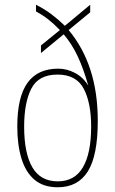

<svg xmlns="http://www.w3.org/2000/svg" viewBox="-20 -781 486 811"><path d="M224 10Q163 10 125.5 -22Q88 -54 70.5 -112Q53 -170 53 -246Q53 -371 96 -431Q139 -491 226 -491Q263 -491 297.5 -472.5Q332 -454 353 -419Q333 -490 308.5 -542.5Q284 -595 249 -636L153 -557V-589L233 -654Q208 -680 184.5 -698.5Q161 -717 132 -733V-761Q169 -742 197 -721Q225 -700 254 -672L361 -761V-729L270 -654Q331 -581 362 -485.5Q393 -390 393 -270Q393 -124 351 -57Q309 10 224 10ZM224 -15Q295 -15 330 -74Q365 -133 365 -246Q365 -347 333.5 -406.5Q302 -466 223 -466Q143 -466 112.5 -407Q82 -348 82 -246Q82 -134 116.5 -74.5Q151 -15 224 -15Z"/></svg>

Font: Noto Serif Tamil Condensed Thin
Style: Regular
Weight: 100
Width: 3
Designer: Indian Type Foundry, Tom Grace, and the Monotype Design Team
Foundry: Monotype Imaging Inc.
Version: Version 2.004; ttfautohint (v1.8.4.7-5d5b)